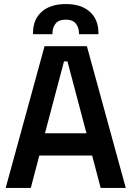

<svg xmlns="http://www.w3.org/2000/svg" viewBox="-20 -928 649 948"><path d="M8 0 200 -700H409L601 0H477L435 -160H174L132 0ZM407 -270 313 -625H296L202 -270ZM143 -759V-765Q143 -832 186 -870Q229 -908 305 -908Q381 -908 423.5 -870Q466 -832 466 -765V-759H370V-763Q370 -792 354.5 -811.5Q339 -831 305 -831Q270 -831 254.5 -811.5Q239 -792 239 -763V-759Z"/></svg>

Font: Space Grotesk Frontify SemiBold
Style: Regular
Weight: 600
Designer: Florian Karsten
Version: Version 2.000